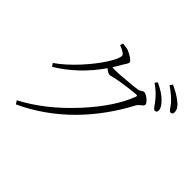

<svg xmlns="http://www.w3.org/2000/svg" viewBox="-188 -992 1248 1248"><g transform="rotate(45 436.0 -367.5)"><path d="M106 39C225 -16 333 -92 430 -189C521 -281 599 -388 663 -510C667 -517 675 -525 687 -534C698 -542 703 -549 703 -554C703 -574 660 -608 639 -608C635 -608 630 -606 624 -602C615 -595 606 -591 596 -590C580 -587 551 -584 509 -581C462 -576 427 -574 404 -574C400 -574 394 -574 385 -575C382 -576 380 -576 379 -576C389 -591 399 -607 409 -626C412 -631 417 -638 422 -647C431 -660 436 -669 436 -676C436 -683 428 -691 413 -702C399 -711 385 -719 370 -725C358 -729 341 -732 319 -733L312 -713C351 -698 371 -684 371 -672C371 -654 357 -623 329 -579C300 -534 264 -489 223 -444C176 -393 130 -352 85 -321L100 -300C203 -363 290 -446 361 -549C378 -534 391 -527 401 -527C406 -527 415 -529 429 -533C439 -535 447 -537 452 -538C471 -542 501 -547 540 -552C581 -557 606 -560 616 -560C623 -560 625 -556 622 -547C585 -451 518 -350 420 -244C317 -132 208 -45 91 16ZM773 -570C785 -570 791 -577 791 -590C791 -607 779 -627 756 -650C734 -673 701 -695 657 -715L644 -698C677 -675 706 -649 729 -619C734 -614 739 -606 746 -596C758 -579 767 -570 773 -570ZM855 -634C866 -634 872 -641 872 -655C872 -676 860 -696 836 -715C809 -737 776 -757 737 -774L724 -756C762 -729 791 -705 810 -683C815 -678 821 -669 829 -658C840 -642 848 -634 855 -634Z"/></g></svg>

Font: AllPunType ExtraLight
Style: Regular
Weight: 280
Version: 1.0